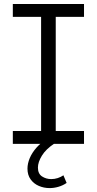

<svg xmlns="http://www.w3.org/2000/svg" viewBox="-20 -720 485 961"><path d="M185.7 -12.8V-687.7H259V-12.8ZM228.3 221.4Q199.6 221.4 174.4 210.5Q149.1 199.7 133.3 177.8Q117.5 156 117.5 124Q117.5 98.8 128.8 71.6Q140.2 44.4 162.8 18.8Q185.4 -6.8 218.6 -26.6L251.8 -1.3Q209.9 26.3 189.8 58.9Q169.8 91.5 169.8 118.9Q169.8 149.5 190.3 163Q210.8 176.4 236.5 176.4Q253 176.4 269 171.3Q285 166.1 297.4 157.4L313.5 195.6Q294.7 208.5 272.6 214.9Q250.6 221.4 228.3 221.4ZM44.2 0V-64.3H400.5V0ZM44.2 -635.7V-700H400.5V-635.7Z"/></svg>

Font: Montserrat Alternates Thin
Style: Regular
Weight: 100
Designer: Julieta Ulanovsky
Foundry: Julieta Ulanovsky
Version: Version 9.000